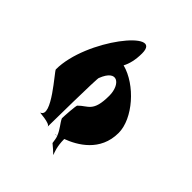

<svg xmlns="http://www.w3.org/2000/svg" viewBox="-164 -740 741 741"><g transform="rotate(45 207.0 -369.0)"><path d="M24 -332C24 -324 148 -190 100 -172C93 -170 158 -169 158 -153C158 -153 161 -428 165 -426C195 -504 242 -468 242 -406C242 -316 211 -322 182 -292C178 -292 174 -226 174 -215C182 -197 199 -181 209 -155C211 -155 212 -156 214 -157C212 -156 211 -156 209 -155C213 -146 214 -135 216 -122C279 -71 237 -84 237 -164V-165C288 -184 369 -229 369 -330C369 -408 283 -506 198 -528C209 -548 216 -576 216 -611C216 -736 24 -498 24 -332ZM198 -153C202 -152 206 -154 209 -155C205 -154 200 -153 198 -153Z"/></g></svg>

Font: Ampere
Style: SCUltCnd
Weight: 400
Version: Version 1